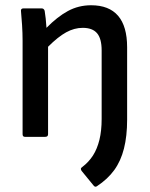

<svg xmlns="http://www.w3.org/2000/svg" viewBox="-20 -521 570 731"><path d="M349 188Q342 193 336 185L291 130Q288 126 288 122Q288 118 293 115Q318 96 334 71Q350 46 358.5 11.5Q367 -23 367 -68V-329Q367 -374 349.5 -394.5Q332 -415 295 -415Q263 -415 232 -398Q201 -381 163 -343V-10Q163 0 152 0H75Q66 0 66 -10V-366Q66 -395 64 -426Q62 -457 60 -477Q58 -489 69 -489H139Q147 -489 150 -480Q152 -468 154 -450.5Q156 -433 157 -415Q198 -457 238.5 -479Q279 -501 327 -501Q395 -501 429.5 -461Q464 -421 464 -341V-65Q464 -3 452 44.5Q440 92 415 126.5Q390 161 349 188Z"/></svg>

Font: Sofia Sans Semi Condensed SemiBold
Style: Regular
Weight: 600
Designer: Botio Nikoltchev, Ani Petrova
Foundry: lettersoup
Version: Version 4.100